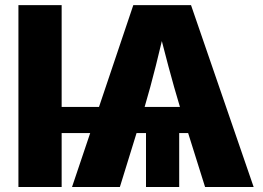

<svg xmlns="http://www.w3.org/2000/svg" viewBox="-20 -748 1051 768"><path d="M226.6 -727.5V0H53.7V-727.5ZM696.8 -268.1V0H564V-268.1ZM268.1 0 513.2 -727.5H744.1L994.6 0H800.3L700.2 -318.8Q676.3 -397.9 653.1 -484.9Q629.9 -571.8 606.4 -668H647.9Q625 -571.8 603.3 -484.9Q581.5 -397.9 558.1 -318.8L459.5 0ZM182.6 -215.8V-320.3H827.6V-215.8Z"/></svg>

Font: Inter 20pt ExtraBold
Style: Regular
Weight: 800
Version: Version 4.001;git-66647c0bb